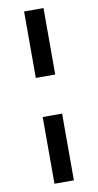

<svg xmlns="http://www.w3.org/2000/svg" viewBox="-96 -769 484 948"><g transform="rotate(-10 146.0 -295.0)"><path d="M97.3 -198.2V136.4H194.6V-198.2ZM97.3 -394.2H194.6V-727.3H97.3Z"/></g></svg>

Font: Margiela Sans Medium
Style: Regular
Weight: 500
Designer: Stefan Endress, Andreas Faust
Version: Version 1.100;FEAKit 1.0